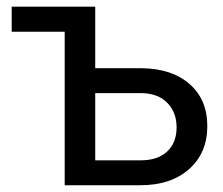

<svg xmlns="http://www.w3.org/2000/svg" viewBox="-20 -548 661 568"><path d="M14.6 -528.3V-454.1H171.4V0H395C455.6 0 503.7 -16 539.6 -47.9C575.4 -79.8 593.3 -122.1 593.3 -174.8C593.3 -227.2 575.8 -268.7 541 -299.3C506.2 -329.9 458.8 -345.5 398.9 -346.2H261.7V-528.3ZM261.7 -272.5H399.4C432 -271.8 457.3 -262.1 475.3 -243.4C493.4 -224.7 502.4 -200.7 502.4 -171.4C502.4 -141.1 493.2 -117.3 474.6 -99.9C456.1 -82.4 429.9 -73.7 396 -73.7H261.7Z"/></svg>

Font: Roboto1
Style: rg
Weight: 400
Designer: Google
Version: Version 2.137; 2017